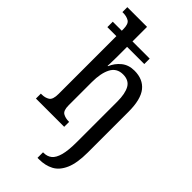

<svg xmlns="http://www.w3.org/2000/svg" viewBox="-306 -825 1129 1129"><g transform="rotate(45 258.5 -260.0)"><path d="M272 240V194H277Q307 194 327.5 177.5Q348 161 359 121Q370 81 370 10V-326Q370 -392 350 -427.5Q330 -463 281 -463Q229 -463 206 -419Q183 -375 183 -301V-108Q183 -64 203 -52.5Q223 -41 251 -41H254V0H19V-41H26Q54 -41 74 -53.5Q94 -66 94 -113V-594H19V-639H94V-651Q94 -695 74 -707Q54 -719 26 -719H19V-760H183V-639H326V-594H183V-508Q183 -485 182 -462Q181 -439 181 -434H184Q200 -473 232.5 -499.5Q265 -526 313 -526Q384 -526 421.5 -479.5Q459 -433 459 -330V8Q459 97 436.5 148Q414 199 375 219.5Q336 240 285 240Z"/></g></svg>

Font: Noto Serif Condensed
Style: Regular
Weight: 400
Width: 3
Designer: Monotype Design Team
Foundry: Monotype Imaging Inc.
Version: Version 2.013; ttfautohint (v1.8.4.7-5d5b)